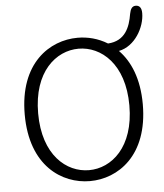

<svg xmlns="http://www.w3.org/2000/svg" viewBox="-53 -791 726 848"><g transform="rotate(-5 309.5 -367.0)"><path d="M312 10.5C435.5 10.5 573.5 -79 573.5 -307.5C573.5 -421 539 -500 489 -551C561 -565 606 -646 606 -708.5C606 -730.5 598 -743.5 580 -743.5C563.5 -743.5 556.5 -730.5 552.5 -710C543 -651 520 -592.5 444 -588C402.5 -613.5 356.5 -625 312 -625C188 -625 50 -535.5 50 -307.5C50 -79 188 10.5 312 10.5ZM109.5 -307.5C109.5 -492 212 -576.5 312 -576.5C411.5 -576.5 514 -492 514 -307.5C514 -122 411.5 -38 312 -38C212 -38 109.5 -122 109.5 -307.5Z"/></g></svg>

Font: RTM Light Light
Style: Regular
Weight: 300
Designer: after Tyler Finck
Foundry: An Endless Supply
Version: Version 1.000;Glyphs 3.2.1 (3258)